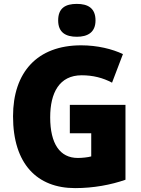

<svg xmlns="http://www.w3.org/2000/svg" viewBox="-20 -957 726 987"><path d="M375 -937C317 -937 279 -916 279 -852C279 -790 318 -768 375 -768C430 -768 471 -790 471 -852C471 -916 431 -937 375 -937ZM339 -418V-272H449V-153C432 -148 401 -145 380 -145C288 -145 238 -218 238 -354C238 -480 285 -570 400 -570C458 -570 509 -557 556 -532L612 -679C557 -705 481 -724 397 -724C171 -724 47 -585 47 -359C47 -114 171 10 366 10C461 10 551 -7 625 -33V-418Z"/></svg>

Font: Noto Sans Arabic SemCond Blk
Style: Regular
Weight: 900
Width: 4
Designer: Monotype Design Team, Nadine Chahine, Nizar Qandah and Khaled Hosny
Foundry: Monotype Imaging Inc.
Version: Version 2.012